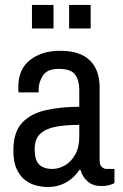

<svg xmlns="http://www.w3.org/2000/svg" viewBox="-20 -743 496 775"><path d="M172 12Q153 12 129 6.5Q105 1 83.5 -14.5Q62 -30 48 -59Q34 -88 34 -136Q34 -209 68.5 -246.5Q103 -284 163.5 -298Q224 -312 300 -312V-380Q300 -418 283.5 -441.5Q267 -465 217 -465Q171 -465 153.5 -438.5Q136 -412 136 -382V-370H55Q54 -375 54 -380Q54 -385 54 -392Q54 -464 101.5 -501Q149 -538 223 -538Q303 -538 342.5 -499.5Q382 -461 382 -391V-96Q382 -77 391 -69Q400 -61 410 -61H442V-4Q435 0 421.5 4Q408 8 388 8Q356 8 334.5 -10Q313 -28 305 -57H300Q280 -25 246.5 -6.5Q213 12 172 12ZM191 -61Q217 -61 242 -75.5Q267 -90 283.5 -119Q300 -148 300 -191V-239Q246 -239 205.5 -231.5Q165 -224 142.5 -203Q120 -182 120 -141Q120 -96 138.5 -78.5Q157 -61 191 -61ZM259 -628V-723H346V-628ZM109 -628V-723H196V-628Z"/></svg>

Font: Archivo Narrow
Style: Regular
Weight: 400
Designer: Hector Gatti
Foundry: Omnibus-Type
Version: Version 3.002